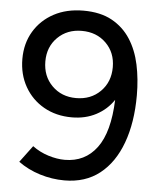

<svg xmlns="http://www.w3.org/2000/svg" viewBox="-52 -757 673 814"><g transform="rotate(5 284.5 -350.0)"><path d="M271 -712Q343 -712 392 -685Q441 -658 471 -611.5Q501 -565 514 -504Q527 -443 527 -374Q527 -258 495 -171Q463 -84 402 -36Q341 12 252 12Q199 12 147.5 -4Q96 -20 55 -50L108 -121Q139 -98 176 -86.5Q213 -75 246 -75Q332 -75 382 -142Q432 -209 437 -347Q409 -305 363.5 -281Q318 -257 260 -257Q193 -257 141 -286.5Q89 -316 59.5 -368Q30 -420 30 -486Q30 -552 60.5 -603Q91 -654 145 -683Q199 -712 271 -712ZM271 -626Q209 -626 168.5 -586Q128 -546 128 -484Q128 -421 168.5 -380.5Q209 -340 271 -340Q334 -340 374.5 -380.5Q415 -421 415 -484Q415 -546 374.5 -586Q334 -626 271 -626Z"/></g></svg>

Font: Figtree Medium
Style: Regular
Weight: 500
Designer: Erik Kennedy
Foundry: Erik Kennedy
Version: Version 2.001; ttfautohint (v1.8.4.7-5d5b);gftools[0.9.27]